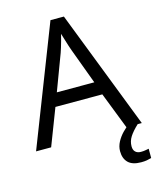

<svg xmlns="http://www.w3.org/2000/svg" viewBox="-135 -808 909 1119"><g transform="rotate(-15 319.5 -248.5)"><path d="M545 0 459 -221H176L91 0H0L279 -717H360L638 0ZM352 -517Q349 -525 342 -546Q335 -567 328.5 -589.5Q322 -612 318 -624Q313 -604 307.5 -583.5Q302 -563 296.5 -546Q291 -529 287 -517L206 -301H432ZM545 116Q545 138 557 149.5Q569 161 590 161Q607 161 618.5 158.5Q630 156 638 155V211Q624 215 610 217.5Q596 220 576 220Q523 220 498 195Q473 170 473 126Q473 97 487.5 70Q502 43 523.5 21Q545 -1 565 -15L613 0Q579 32 562 58.5Q545 85 545 116Z"/></g></svg>

Font: Noto Sans Hebrew
Style: Regular
Weight: 400
Designer: Monotype Design Team
Foundry: Monotype Imaging Inc.
Version: Version 2.003;January 10, 2023;FontCreator 14.0.0.2877 64-bi